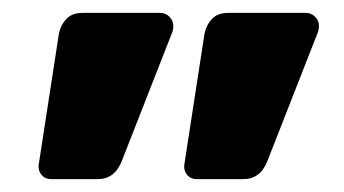

<svg xmlns="http://www.w3.org/2000/svg" viewBox="-20 -621 534 298"><path d="M40 -365 71 -566Q73 -580 82 -590.5Q91 -601 108 -601H229Q237 -601 243 -595Q249 -589 249 -581Q249 -575 247 -570L169 -371Q158 -343 132 -343H59Q50 -343 44.5 -349.5Q39 -356 40 -365ZM266 -365 297 -566Q299 -580 308 -590.5Q317 -601 334 -601H455Q463 -601 469 -595Q475 -589 475 -581Q475 -575 473 -570L395 -371Q384 -343 358 -343H285Q276 -343 270.5 -349.5Q265 -356 266 -365Z"/></svg>

Font: Rubik
Style: Regular
Weight: 700
Designer: Hubert & Fischer
Foundry: Hubert & Fischer
Version: Version 1.100